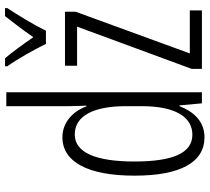

<svg xmlns="http://www.w3.org/2000/svg" viewBox="-54 -750 815 746"><g transform="rotate(-90 353.0 -377.5)"><path d="M694 -765H663C631 -724 610 -697 581 -655C554 -694 523 -737 499 -765H468V-756C496 -717 532 -653 555 -606H606C629 -653 666 -714 694 -756ZM192 10C256 10 293 -35 313 -87H316L324 0H367V-760H313V-520C313 -498 314 -476 315 -449H312C294 -499 252 -542 192 -542C97 -542 43 -444 43 -262C43 -85 94 10 192 10ZM685 0V-47H518L680 -491V-532H470V-485H622L458 -40V0ZM202 -37C129 -37 98 -117 98 -262C98 -413 133 -494 203 -494C275 -494 313 -422 313 -295V-233C313 -109 274 -37 202 -37Z"/></g></svg>

Font: Noto Sans Display Condensed Light
Style: Regular
Weight: 300
Width: 3
Designer: Monotype Design Team
Foundry: Monotype Imaging Inc.
Version: Version 1.900